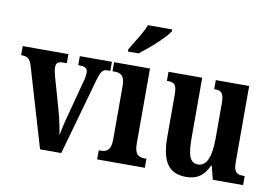

<svg xmlns="http://www.w3.org/2000/svg" viewBox="-80 -899 1499 1043"><g transform="rotate(10 669.0 -378.0)"><path d="M67 -437 196 0H313L429 -412C445 -471 455 -486 481 -486H498V-536H321V-486H334C361 -486 373 -474 373 -455C373 -434 369 -417 361 -390L311 -201C299 -159 292 -120 286 -94C282 -126 272 -174 260 -219L207 -406C203 -421 199 -437 199 -454C199 -474 209 -486 236 -486H258V-536H6V-486C41 -486 55 -477 67 -437Z M574 -619V-606H632C686 -646 770 -721 790 -756V-766H656C640 -721 600 -664 574 -619ZM511 0H774V-50H765C730 -50 708 -63 708 -122V-536H510V-486H522C555 -486 578 -473 578 -418V-121C578 -63 555 -50 520 -50H511Z M1003 10C1060 10 1100 -14 1126 -74H1130L1149 0H1316V-50H1309C1278 -50 1255 -55 1255 -114V-536H1071V-486H1074C1105 -486 1125 -480 1125 -420V-224C1125 -129 1105 -68 1055 -68C1008 -68 996 -112 996 -208V-536H810V-486H813C853 -486 865 -474 865 -417V-187C865 -51 906 10 1003 10Z"/></g></svg>

Font: Noto Serif Myanmar ExtraCondensed
Style: Bold
Weight: 700
Width: 2
Designer: Ben Mitchell and the Monotype Design Team
Foundry: Monotype Imaging Inc.
Version: Version 2.106